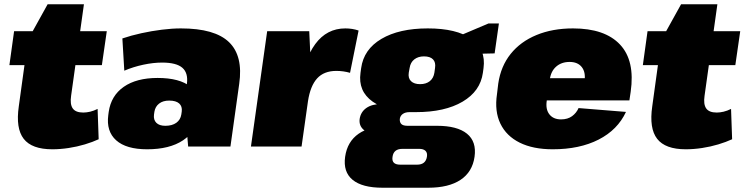

<svg xmlns="http://www.w3.org/2000/svg" viewBox="-20 -686 3486 899"><path d="M225 13Q129 13 91 -36Q53 -85 68 -188L111 -500L203 -666H373L313 -238Q307 -198 320.5 -178.5Q334 -159 370 -159Q385 -159 402 -163Q419 -167 437 -176L442 -34Q414 -21 377.5 -10Q341 1 301.5 7Q262 13 225 13ZM46 -540H480L457 -381H24Z M843 -211 855 -293Q862 -344 834 -368.5Q806 -393 739 -393Q698 -393 651 -383Q604 -373 562 -355L553 -506Q594 -520 642 -530.5Q690 -541 738 -547Q786 -553 827 -553Q986 -553 1052.5 -488.5Q1119 -424 1100 -293L1059 0H861ZM669 13Q571 13 524 -29Q477 -71 487 -147L489 -162Q500 -238 559.5 -279.5Q619 -321 718 -321Q821 -321 872 -280Q923 -239 913 -163L911 -148Q900 -71 837 -29Q774 13 669 13ZM754 -97Q786 -97 805.5 -111Q825 -125 829 -150L831 -164Q834 -188 819 -201.5Q804 -215 772 -215Q743 -215 725 -201Q707 -187 703 -163L701 -149Q698 -125 712 -111Q726 -97 754 -97Z M1231 -540H1428L1438 -325L1392 0H1155ZM1382 -263Q1402 -406 1456 -479.5Q1510 -553 1597 -553Q1613 -553 1629 -550.5Q1645 -548 1659 -543L1619 -345Q1588 -354 1555 -354Q1497 -354 1465 -319Q1433 -284 1422 -212Z M1928 -161Q1794 -161 1725 -210Q1656 -259 1668 -345L1671 -367Q1683 -455 1766 -504Q1849 -553 1983 -553Q2118 -553 2187 -504Q2256 -455 2244 -367L2241 -345Q2229 -259 2146 -210Q2063 -161 1928 -161ZM1771 193Q1676 193 1631 156Q1586 119 1596 48Q1606 -23 1659.5 -60Q1713 -97 1811 -97H2026Q2121 -97 2166.5 -60Q2212 -23 2202 48Q2192 119 2136.5 156Q2081 193 1985 193ZM1933 85Q1973 85 1979 48Q1982 30 1972.5 20.5Q1963 11 1943 11H1864Q1823 11 1818 48Q1812 85 1854 85ZM1747 -59Q1705 -59 1682.5 -78.5Q1660 -98 1664 -129Q1669 -162 1695.5 -180.5Q1722 -199 1767 -199H1934L1928 -161H1898Q1878 -161 1866 -152.5Q1854 -144 1852 -129Q1851 -113 1859.5 -105Q1868 -97 1888 -97H1919L1914 -59ZM1947 -292Q1975 -292 1992.5 -306Q2010 -320 2014 -346L2017 -368Q2021 -394 2007.5 -408Q1994 -422 1965 -422Q1938 -422 1920 -408Q1902 -394 1898 -368L1894 -346Q1890 -320 1904.5 -306Q1919 -292 1947 -292ZM2090 -501 2267 -576H2316L2296 -436L2081 -431Z M2568 13Q2476 13 2413.5 -18Q2351 -49 2323 -107Q2295 -165 2307 -245L2313 -295Q2325 -376 2371 -433.5Q2417 -491 2492 -522Q2567 -553 2663 -553Q2812 -553 2883 -477.5Q2954 -402 2933 -256L2927 -216H2498L2512 -320H2755L2714 -282L2717 -306Q2723 -348 2704 -372Q2685 -396 2647 -396Q2609 -396 2584 -374Q2559 -352 2554 -312L2540 -214Q2534 -174 2552.5 -150.5Q2571 -127 2607 -127Q2638 -127 2658.5 -142Q2679 -157 2689 -180L2911 -162Q2872 -78 2783 -32.5Q2694 13 2568 13Z M3191 13Q3095 13 3057 -36Q3019 -85 3034 -188L3077 -500L3169 -666H3339L3279 -238Q3273 -198 3286.5 -178.5Q3300 -159 3336 -159Q3351 -159 3368 -163Q3385 -167 3403 -176L3408 -34Q3380 -21 3343.5 -10Q3307 1 3267.5 7Q3228 13 3191 13ZM3012 -540H3446L3423 -381H2990Z"/></svg>

Font: Pathway Extreme SemiCondensed Black
Style: Italic
Weight: 900
Width: 4
Italic angle: -8°
Version: Version 1.001;gftools[0.9.26]